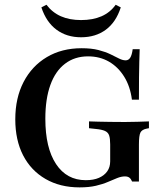

<svg xmlns="http://www.w3.org/2000/svg" viewBox="-20 -788 713 819"><path d="M319.4 11.3Q236.3 11.3 174.2 -24.6Q112.1 -60.5 78.6 -125.4Q45.2 -190.3 45.2 -279Q45.2 -370.2 80.6 -438.3Q116.1 -506.5 179.8 -544.4Q243.5 -582.3 328.2 -582.3Q370.2 -582.3 400 -574.6Q429.8 -566.9 451.2 -556.5Q472.6 -546 487.9 -538.3Q503.2 -530.6 516.1 -530.6Q528.2 -530.6 535.5 -541.9Q542.7 -553.2 546 -578.2H575.8Q575 -552.4 574.2 -524.2Q573.4 -496 573 -457.7Q572.6 -419.4 572.6 -362.9H542.7Q535.5 -419.4 509.7 -460.9Q483.9 -502.4 444.8 -525Q405.6 -547.6 355.6 -547.6Q298.4 -547.6 257.3 -516.1Q216.1 -484.7 194.8 -425.4Q173.4 -366.1 173.4 -281.5Q173.4 -157.3 219 -88.3Q264.5 -19.4 346 -19.4Q379 -19.4 402 -29.4Q425 -39.5 437.5 -57.3Q450 -75 450 -100V-171.8Q450 -196.8 445.6 -210.1Q441.1 -223.4 427.8 -229.4Q414.5 -235.5 388.7 -237.9L359.7 -241.1V-270.2Q376.6 -269.4 400 -269Q423.4 -268.5 450 -268.1Q476.6 -267.7 501.6 -267.7H512.1H517.7Q539.5 -267.7 566.1 -268.5Q592.7 -269.4 615.3 -270.2V-241.1L606.5 -239.5Q585.5 -235.5 579 -222.6Q572.6 -209.7 572.6 -171.8V-13.7H543.5Q538.7 -25 531.9 -30.2Q525 -35.5 512.9 -35.5Q497.6 -35.5 480.2 -28.6Q462.9 -21.8 440.7 -12.1Q418.5 -2.4 389.1 4.4Q359.7 11.3 319.4 11.3ZM325.8 -629Q264.5 -629 221 -661.3Q177.4 -693.5 156.5 -756.5L178.2 -767.7Q203.2 -734.7 239.9 -718.5Q276.6 -702.4 325.8 -702.4Q375.8 -702.4 412.9 -718.5Q450 -734.7 473.4 -767.7L495.2 -756.5Q475 -693.5 431.5 -661.3Q387.9 -629 325.8 -629Z"/></svg>

Font: Playfair 5pt SemiExpanded Light
Style: Bold
Weight: 700
Version: Version 2.203